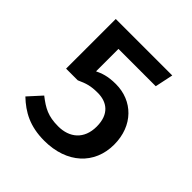

<svg xmlns="http://www.w3.org/2000/svg" viewBox="-153 -636 757 757"><g transform="rotate(45 226.0 -257.5)"><path d="M30 -59C75 -16 126 12 206 12C332 12 412 -63 412 -172C412 -278 341 -346 248 -346C202 -346 178 -336 157 -326V-451H365L381 -527H66V-250H131C164 -265 183 -271 222 -271C272 -271 313 -244 313 -174C313 -103 267 -67 205 -67C148 -67 120 -83 80 -114Z"/></g></svg>

Font: FiraGO Unicode
Style: Regular
Weight: 400
Designer: bBox Type
Foundry: bBox Type GmbH
Version: Version 1.001;PS 001.001;hotconv 1.0.88;makeotf.lib2.5.64775